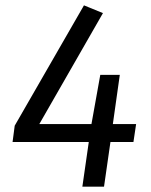

<svg xmlns="http://www.w3.org/2000/svg" viewBox="-20 -698 564 718"><path d="M479 -167H393L369 0H288L312 -167H27L35 -228L294 -678L365 -649L127 -234H322L355 -418H428L402 -234H489Z"/></svg>

Font: FiraGO Book
Style: Italic
Weight: 350
Italic angle: -8°
Designer: bBox Type GmbH
Foundry: bBox Type GmbH
Version: Version 1.001